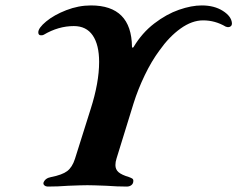

<svg xmlns="http://www.w3.org/2000/svg" viewBox="-20 -684 874 707"><path d="M140 -11Q146 -28 168 -32Q209 -40 227.5 -54Q246 -68 256 -99L314 -283Q345 -380 345 -456Q345 -519 321.5 -553.5Q298 -588 252 -588Q195 -588 141 -556Q138 -554 131 -554Q121 -554 121 -565Q121 -581 150 -605Q179 -629 224 -646.5Q269 -664 315 -664Q464 -664 466 -512Q466 -509 468 -508.5Q470 -508 472 -511Q503 -563 548 -597.5Q593 -632 639 -648Q685 -664 723 -664Q769 -664 800.5 -644Q832 -624 834 -599V-598Q834 -591 830 -587.5Q826 -584 820 -584Q817 -584 811 -586Q772 -609 728 -609Q687 -609 645 -579Q603 -549 567 -498Q538 -459 513 -407Q488 -355 472 -304L409 -100Q405 -88 405 -76Q405 -60 416.5 -50Q428 -40 455 -32Q463 -29 467 -26.5Q471 -24 471 -18Q471 -8 464 -2.5Q457 3 447 3Q412 3 371 0Q321 -2 302 -2Q282 -2 232 0Q193 3 156 3Q149 3 144 -1Q139 -5 140 -11Z"/></svg>

Font: EB Garamond
Style: Bold Italic
Weight: 700
Italic angle: -17.2°
Designer: Georg Duffner and Octavio Pardo
Foundry: Georg Duffner
Version: Version 1.000